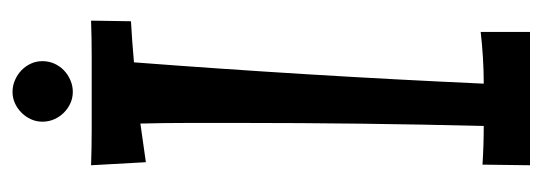

<svg xmlns="http://www.w3.org/2000/svg" viewBox="-301 -577 870 308"><g transform="rotate(-90 134.0 -423.0)"><path d="M236.8 -7.8H22.9L23.9 -84Q39.6 -83 55.2 -82.5Q70.8 -82 85.9 -82Q88.4 -180.2 89.6 -278.3Q90.8 -376.5 90.8 -476.1Q90.8 -515.1 90.8 -554.2Q90.8 -593.3 89.8 -632.8L27.8 -624L22.9 -711.9Q52.2 -710.9 81.5 -710.9Q110.8 -710.9 140.1 -710.9Q168.9 -710.9 197.5 -710.9Q226.1 -710.9 254.9 -711.9L253.9 -647.9Q237.3 -647 220.9 -645.8Q204.6 -644.5 188 -643.1Q177.2 -502 168.7 -362.5Q160.2 -223.1 153.8 -82Q175.3 -82 195.6 -83.3Q215.8 -84.5 236.8 -86.9ZM189.9 -790Q189.9 -779.8 186 -771Q182.1 -762.2 175.3 -755.6Q168.5 -749 159.4 -745.1Q150.4 -741.2 140.6 -741.2Q130.9 -741.2 122.3 -745.1Q113.8 -749 107.2 -755.6Q100.6 -762.2 96.7 -771Q92.8 -779.8 92.8 -790Q92.8 -799.8 96.7 -808.3Q100.6 -816.9 107.2 -823.5Q113.8 -830.1 122.3 -834Q130.9 -837.9 140.6 -837.9Q150.4 -837.9 159.4 -834Q168.5 -830.1 175.3 -823.5Q182.1 -816.9 186 -808.3Q189.9 -799.8 189.9 -790Z"/></g></svg>

Font: Englebert
Style: Regular
Weight: 400
Designer: Astigmatic (AOETI)
Foundry: Astigmatic (AOETI)
Version: Version 1.000